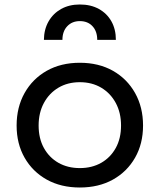

<svg xmlns="http://www.w3.org/2000/svg" viewBox="-20 -825 711 855"><path d="M335.5 10Q251.5 10 188.2 -25.2Q125 -60.5 89.5 -122.8Q54 -185 54 -266Q54 -347.5 89.5 -410.8Q125 -474 188.2 -509.8Q251.5 -545.5 335.5 -545.5Q419.5 -545.5 482.8 -509.8Q546 -474 581.5 -410.8Q617 -347.5 617 -266Q617 -185 581.5 -122.8Q546 -60.5 482.8 -25.2Q419.5 10 335.5 10ZM335.5 -76.5Q389.5 -76.5 430.8 -100Q472 -123.5 495.5 -166Q519 -208.5 519 -266Q519 -323 495.5 -366.5Q472 -410 430.8 -434.5Q389.5 -459 335.5 -459Q281.5 -459 240.2 -434.5Q199 -410 175.5 -366.5Q152 -323 152 -266Q152 -208.5 175.5 -166Q199 -123.5 240.2 -100Q281.5 -76.5 335.5 -76.5ZM496 -647.5Q496 -694.5 476.2 -729.8Q456.5 -765 420.5 -785Q384.5 -805 335.5 -805Q288 -805 252.2 -785Q216.5 -765 196.2 -729.5Q176 -694 175.5 -647.5H258Q258 -685.5 279.5 -708.2Q301 -731 335.5 -731Q371 -731 392 -708.2Q413 -685.5 413 -647.5Z"/></svg>

Font: Hepta Slab ExtraLight Medium
Style: Regular
Weight: 500
Version: Version 1.100